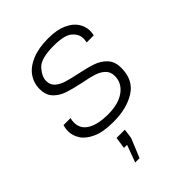

<svg xmlns="http://www.w3.org/2000/svg" viewBox="-216 -629 968 968"><g transform="rotate(-45 268.0 -144.5)"><path d="M480 -399Q480 -381 476 -369H426Q429 -384 429 -395Q429 -426 401 -450.5Q373 -475 296 -475Q204 -475 174 -441Q144 -407 144 -376Q144 -348 162.5 -331.5Q181 -315 208 -306.5Q235 -298 282 -288Q340 -276 375 -264Q410 -252 434.5 -226Q459 -200 459 -155Q459 -69 396.5 -29.5Q334 10 240 10H236Q165 10 122 -10Q79 -30 61 -59Q43 -88 43 -118Q43 -138 49 -157H99Q95 -145 95 -128Q95 -83 135 -59.5Q175 -36 247 -36Q321 -36 364 -67.5Q407 -99 407 -149Q407 -179 388 -197Q369 -215 340.5 -224Q312 -233 264 -242Q208 -254 174 -265.5Q140 -277 116 -302Q92 -327 92 -371Q92 -413 115.5 -447Q139 -481 186.5 -501Q234 -521 301 -521H306Q365 -521 404.5 -503Q444 -485 462 -457Q480 -429 480 -399ZM205 140H183L192 78H251L244 130L202 232H171Z"/></g></svg>

Font: Chivo Thin Italic
Style: Regular
Weight: 100
Italic angle: -8.05°
Designer: Hector Gatti
Foundry: Omnibus-Type
Version: Version 1.007